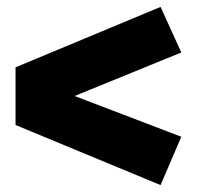

<svg xmlns="http://www.w3.org/2000/svg" viewBox="-20 -611 570 556"><path d="M505 -459 196 -333 505 -215 445 -75 25 -249V-416L445 -591Z"/></svg>

Font: FiraGO Heavy
Style: Regular
Weight: 900
Designer: bBox Type
Foundry: bBox Type GmbH
Version: Version 1.001